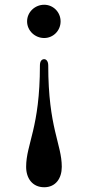

<svg xmlns="http://www.w3.org/2000/svg" viewBox="-20 -552 370 808"><path d="M166 -392C204 -392 235 -423 235 -462C235 -501 204 -532 166 -532C127 -532 94 -501 94 -462C94 -423 127 -392 166 -392ZM166 236C214 236 240 199 240 150C240 54 183 -14 183 -277C183 -295 174 -303 166 -303C156 -303 148 -295 148 -277C148 -14 90 54 90 150C90 199 117 236 166 236Z"/></svg>

Font: Shippori Mincho OTF
Style: Bold
Weight: 800
Designer: FONTDASU
Foundry: FONTDASU / Google Inc. / but / Adobe
Version: Version 3.300;hotconv 1.0.109;makeotfexe 2.5.65596